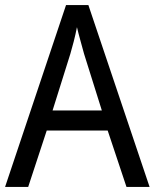

<svg xmlns="http://www.w3.org/2000/svg" viewBox="-20 -736 610 756"><path d="M478 0H569L328 -716H240L0 0H91L164 -222H404ZM311 -524 381 -301H187L257 -524C265 -551 276 -592 283 -629C289 -602 305 -547 311 -524Z"/></svg>

Font: Noto Sans Malayalam SemiCondensed
Style: Regular
Weight: 400
Width: 4
Designer: Jelle Bosma - Monotype Design Team
Foundry: Monotype Imaging Inc.
Version: Version 2.104